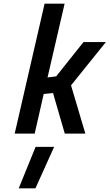

<svg xmlns="http://www.w3.org/2000/svg" viewBox="-20 -728 597 1046"><path d="M174 72H275L173 298H82ZM223 -708H332L239 -306L286 -312L435 -499H557L367 -263L445 0H333L269 -221L218 -216L169 0H60Z"/></svg>

Font: Cairo SemiBold
Style: Italic
Weight: 600
Italic angle: -13°
Designer: Mohamed Gaber, Accademia di Belle Arti di Urbino and others
Foundry: Kief Type Foundry, Accademia di Belle Arti di Urbino and others
Version: Version 3.011